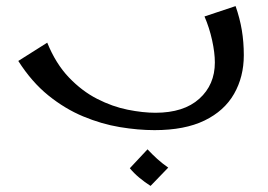

<svg xmlns="http://www.w3.org/2000/svg" viewBox="-20 -420 880 630"><path d="M487 7Q433 7 373 -3Q313 -13 253 -38Q193 -63 138.5 -107Q84 -151 40 -220L135 -280Q163 -211 206 -166Q249 -121 299 -95.5Q349 -70 399 -60Q449 -50 490 -50Q583 -50 634 -96Q685 -142 685 -215Q685 -247 676 -288Q667 -329 651 -366L753 -400Q767 -360 773.5 -321Q780 -282 780 -239Q780 -168 748 -112Q716 -56 651 -24.5Q586 7 487 7ZM474 190Q455 178 437 163Q419 148 406 132L464 70Q480 87 496 101.5Q512 116 532 130Z"/></svg>

Font: Marhey Light Light
Style: Regular
Weight: 300
Version: Version 1.000